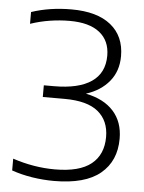

<svg xmlns="http://www.w3.org/2000/svg" viewBox="-54 -792 633 844"><g transform="rotate(5 263.0 -370.0)"><path d="M215.5 9Q168 9 120 1.5Q72 -6 29 -21V-73Q123 -42 215 -42Q323.5 -42 375.5 -83.8Q427.5 -125.5 427.5 -203.5Q427.5 -275 379.5 -314.8Q331.5 -354.5 231 -354.5H135V-406H179.5Q288.5 -406 345 -444.8Q401.5 -483.5 401.5 -560Q401.5 -626 356 -662Q310.5 -698 224 -698Q181 -698 137.5 -691.2Q94 -684.5 51 -670V-722Q131.5 -749 227.5 -749Q341 -749 401.5 -700Q462 -651 462 -563Q462 -497 424.5 -451.5Q387 -406 322.5 -385.5Q402.5 -369.5 445 -322.2Q487.5 -275 487.5 -201Q487.5 -102.5 420.2 -46.8Q353 9 215.5 9Z"/></g></svg>

Font: Encode Sans SmExp Lt
Style: Regular
Weight: 300
Width: 6
Designer: Multiple Designers
Foundry: Impallari Type
Version: Version 3.002; ttfautohint (v1.8.3) -l 8 -r 50 -G 200 -x 14 